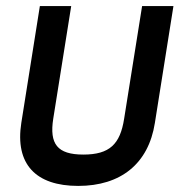

<svg xmlns="http://www.w3.org/2000/svg" viewBox="-20 -600 590 631"><path d="M237 11C377 11 468 -62 489 -196L550 -580H447L388 -210C375 -126 340 -92 254 -92C168 -92 142 -127 155 -210L214 -580H111L50 -196C29 -61 97 11 237 11Z"/></svg>

Font: Charger Pro
Style: BlkObl
Weight: 900
Designer: Jasper
Foundry: Cannot Into Space Fonts
Version: Version 1.09